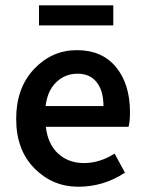

<svg xmlns="http://www.w3.org/2000/svg" viewBox="-20 -692 547 724"><path d="M127 -596.2V-671.9H407.2V-596.2ZM370.1 -292Q370.1 -349.6 344.7 -381.8Q319.3 -414.1 272.5 -414.1Q225.6 -414.1 191.9 -381.8Q158.7 -349.6 151.9 -292ZM274.4 12.2Q177.7 11.7 109.4 -57.6Q41 -127 41 -243.7Q41 -360.4 108.4 -431.6Q175.8 -502.9 270 -502.9Q364.3 -502.9 417 -439.5Q469.7 -376 470.2 -270Q470.2 -233.9 464.8 -213.9H152.8Q160.2 -148.9 199.2 -112.8Q238.3 -77.1 296.9 -77.1Q355.5 -77.1 412.1 -112.8L451.2 -41Q371.1 12.2 274.4 12.2Z"/></svg>

Font: SourceSansPro-Semibold
Style: Regular
Weight: 600
Designer: Paul D. Hunt
Foundry: Adobe Systems Incorporated
Version: Version 2.020;PS 2.0;hotconv 1.0.86;makeotf.lib2.5.63406